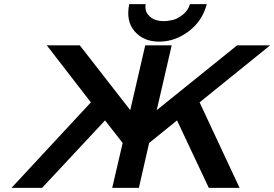

<svg xmlns="http://www.w3.org/2000/svg" viewBox="-20 -916 1337 936"><path d="M610 -896H690Q685 -865 701.5 -845Q718 -825 738 -819Q758 -813 778 -813Q800 -813 823.5 -819Q847 -825 872 -845Q897 -865 906 -896H988Q967 -814 900 -763.5Q833 -713 756 -713Q680 -713 636.5 -763Q593 -813 610 -896ZM36 0 423 -417 208 -695H369L615 -379L688 -695H817L744 -379L1136 -695H1297L953 -417L1148 0H998L843 -329L707 -219L657 0H527L578 -219L492 -329Q419 -250 185 0Z"/></svg>

Font: Coval
Style: ExtraBold Italic
Weight: 800
Foundry: Context Ltd
Version: Version 001.000